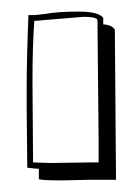

<svg xmlns="http://www.w3.org/2000/svg" viewBox="-20 -740 225 331"><path d="M27 -451 26 -551V-588Q26 -639 29 -714H40L58 -716Q79 -720 115 -720Q151 -720 158 -709V-698Q173 -697 178 -689L180 -430H132L87 -429Q54 -429 47 -431V-449Q41 -449 27 -451ZM124 -711 40 -704H39V-702Q36 -659 36 -601L37 -460L66 -459L136 -460H150V-500L148 -706Q145 -711 124 -711Z"/></svg>

Font: Londrina Shadow
Style: Regular
Weight: 400
Designer: Marcelo Magalhaes
Foundry: Marcelo Magalhaes
Version: Version 1.001 2011